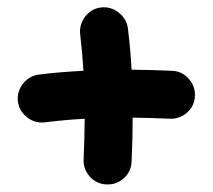

<svg xmlns="http://www.w3.org/2000/svg" viewBox="-20 -481 574 518"><path d="M28.3 -207.5Q25.4 -233.9 42 -255.1Q58.6 -276.4 85 -279.8Q115.7 -283.7 145.8 -286.1Q175.8 -288.6 205.1 -290Q202.1 -340.3 196.3 -388.2Q193.4 -414.6 209.7 -436Q226.1 -457.5 252.4 -460.9Q278.8 -463.9 300.3 -447Q321.8 -430.2 325.2 -403.8Q328.6 -375.5 331.1 -347.9Q333.5 -320.3 335 -293Q389.6 -292.5 443.8 -290Q470.7 -289.1 488.8 -269Q506.8 -249 505.9 -222.2Q504.9 -195.3 484.9 -177.5Q464.8 -159.7 438 -160.6Q386.7 -163.1 337.9 -163.6Q337.9 -104 335 -44.9Q334 -18.1 314.2 -0.2Q294.4 17.6 267.6 16.6Q240.7 15.6 222.7 -4.2Q204.6 -23.9 205.6 -50.8Q208 -106.9 208.5 -160.6Q153.8 -157.7 100.6 -150.9Q74.2 -147.9 53 -164.6Q31.7 -181.2 28.3 -207.5Z"/></svg>

Font: Mikhak-FD Bold
Style: Regular
Weight: 700
Designer: Amin Abedi
Version: Version 3.3